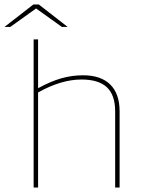

<svg xmlns="http://www.w3.org/2000/svg" viewBox="-66 -842 638 862"><path d="M105 0H85V-665H105V-446Q162 -477 209.5 -490.5Q257 -504 307 -504Q387 -504 429 -462.5Q471 -421 471 -342V0H451V-342Q451 -415 414 -450Q377 -485 300 -485Q254 -485 205.5 -470.5Q157 -456 105 -427ZM238 -721H212L96 -804L-20 -721H-46L84 -822H108Z"/></svg>

Font: Blinker Thin
Style: Regular
Weight: 100
Designer: Juergen Huber
Foundry: supertype
Version: Version 1.017;hotconv 1.0.117;makeotfexe 2.5.65602